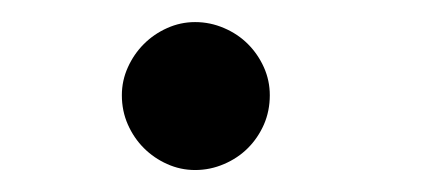

<svg xmlns="http://www.w3.org/2000/svg" viewBox="-20 -141 386 173"><path d="M223.1 -55.2Q223.1 -68.4 217.8 -80.3Q212.4 -92.3 203.4 -101.3Q194.3 -110.4 181.9 -115.7Q169.4 -121.1 155.8 -121.1Q142.6 -121.1 130.6 -115.7Q118.7 -110.4 109.6 -101.3Q100.6 -92.3 95.2 -80.3Q89.8 -68.4 89.8 -55.2Q89.8 -41 95.2 -28.8Q100.6 -16.6 109.6 -7.6Q118.7 1.5 130.6 6.8Q142.6 12.2 155.8 12.2Q169.4 12.2 181.9 6.8Q194.3 1.5 203.4 -7.6Q212.4 -16.6 217.8 -28.8Q223.1 -41 223.1 -55.2Z"/></svg>

Font: Galatia SIL
Style: Regular
Weight: 400
Designer: Development by SIL's NRSI team
Version: Version 2.1